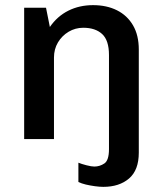

<svg xmlns="http://www.w3.org/2000/svg" viewBox="-20 -541 636 747"><path d="M382 186Q368 186 349.5 183.5Q331 181 314 177Q297 173 285 167V92Q297 97 316.5 102Q336 107 347 107Q368 107 386 95Q404 83 404 39V-327Q404 -384 377.5 -408.5Q351 -433 304 -433Q273 -433 247 -417.5Q221 -402 205.5 -376Q190 -350 190 -317V0H74V-511H159L174 -436Q203 -478 246 -499.5Q289 -521 342 -521Q395 -521 435 -501Q475 -481 497.5 -442.5Q520 -404 520 -348V53Q520 121 482 153.5Q444 186 382 186Z"/></svg>

Font: Chivo Medium
Style: Regular
Weight: 500
Designer: Hector Gatti
Foundry: Omnibus-Type
Version: Version 2.002